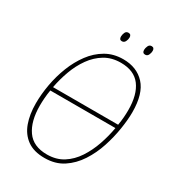

<svg xmlns="http://www.w3.org/2000/svg" viewBox="-207 -997 1031 1129"><g transform="rotate(30 308.0 -432.5)"><path d="M270 10Q197 10 152 -22.5Q107 -55 86.5 -112Q66 -169 66 -243Q66 -305 78 -372Q90 -439 114.5 -501.5Q139 -564 176.5 -614.5Q214 -665 265.5 -695Q317 -725 383 -725Q475 -725 529.5 -666Q584 -607 584 -481Q584 -432 574 -367.5Q564 -303 542.5 -237Q521 -171 484.5 -115Q448 -59 395.5 -24.5Q343 10 270 10ZM548 -376Q553 -404 555 -430.5Q557 -457 557 -480Q557 -585 514 -642.5Q471 -700 381 -700Q319 -700 272.5 -672Q226 -644 192.5 -597Q159 -550 138 -492.5Q117 -435 106 -376ZM272 -15Q335 -15 381.5 -44.5Q428 -74 460.5 -123.5Q493 -173 513.5 -232.5Q534 -292 544 -351H102Q97 -322 95 -294.5Q93 -267 93 -244Q93 -138 136 -76.5Q179 -15 272 -15ZM479 -812Q460 -812 460 -834Q460 -846 466.5 -860.5Q473 -875 488 -875Q507 -875 507 -853Q507 -840 500.5 -826Q494 -812 479 -812ZM321 -812Q303 -812 303 -834Q303 -846 309 -860.5Q315 -875 331 -875Q350 -875 350 -853Q350 -840 343 -826Q336 -812 321 -812Z"/></g></svg>

Font: Noto Sans SemiCondensed Thin
Style: Italic
Weight: 100
Width: 4
Italic angle: -12°
Designer: Monotype Design Team
Foundry: Monotype Imaging Inc.
Version: Version 2.013; ttfautohint (v1.8.4.7-5d5b)